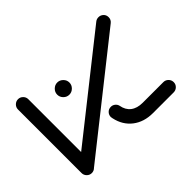

<svg xmlns="http://www.w3.org/2000/svg" viewBox="-141 -650 776 776"><g transform="rotate(45 247.5 -261.5)"><path d="M28.5 -493.7Q28.5 -505.6 36.7 -514.3Q44.8 -523 57.8 -523Q71.5 -523 80.4 -512.2L448.1 -48.1H373L34.8 -475.2Q28.5 -483 28.5 -493.7ZM33 -29.6Q33 -41.5 41.7 -50.2Q50.4 -58.9 62.2 -58.9H425.6Q437.8 -58.9 446.5 -50.2Q455.2 -41.5 455.2 -29.6Q455.2 -17.4 446.5 -8.7Q437.8 0 425.6 0H62.2Q50.4 0 41.7 -8.7Q33 -17.4 33 -29.6ZM349.3 -243.7Q337.4 -243.7 328.7 -252Q320 -260.4 320 -273Q320 -283 326.3 -290.9Q332.6 -298.9 342.2 -301.1Q370 -305.9 384.8 -325Q399.6 -344.1 399.6 -375.6V-493.7Q399.6 -505.9 408.3 -514.6Q417 -523.3 429.3 -523.3Q441.5 -523.3 450 -514.6Q458.5 -505.9 458.5 -493.7V-375.6Q458.5 -324.4 431.7 -289.8Q404.8 -255.2 358.1 -245.2Q352.2 -243.7 349.3 -243.7ZM97.4 -189.3Q97.4 -203.3 107.8 -213.7Q118.1 -224.1 132.2 -224.1Q146.3 -224.1 156.7 -213.7Q167 -203.3 167 -189.3Q167 -175.2 156.7 -164.8Q146.3 -154.4 132.2 -154.4Q118.1 -154.4 107.8 -164.8Q97.4 -175.2 97.4 -189.3Z"/></g></svg>

Font: 26F Galaxy Hebrew Medium
Style: Regular
Weight: 500
Designer: C₂₉H₂₅N₃O₅
Version: Version 1.000